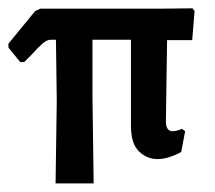

<svg xmlns="http://www.w3.org/2000/svg" viewBox="-22 -374 512 457"><path d="M372.9 -87.9Q372 -61.7 388.8 -61.7Q398.1 -61.7 411.2 -67.3L418.7 -61.7L409.3 -12.1Q377.6 4.7 352.8 4.7Q328 4.7 308.9 -13.6Q289.7 -31.8 289.7 -74.8V-279.4H198.1V-143L200.9 62.6H110.3L113.1 -134.6L111.2 -279.4H99.1Q89.7 -279.4 79.9 -271Q70.1 -262.6 52.3 -243L35.5 -226.2H26.2L-1.9 -260.7V-270.1L61.7 -347.7L73.8 -353.3H353.3L436.4 -354.2L441.1 -347.7L435.5 -278.5H375.7Z"/></svg>

Font: Gurajada
Style: Regular
Weight: 400
Designer: Purushoth Kumar Guthula
Foundry: SiliconAndhra, USA.
Version: Version 1.0.3; ttfautohint (v1.2.42-39fb)